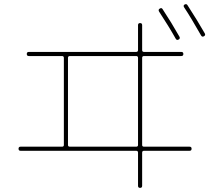

<svg xmlns="http://www.w3.org/2000/svg" viewBox="-20 -862 1040 932"><path d="M833 -674Q800 -733 752 -806Q747 -815 755 -820Q764 -826 769 -818Q812 -753 851 -684Q856 -675 847 -670Q838 -665 833 -674ZM956 -690Q906 -778 874 -826Q868 -835 876 -840Q885 -845 890 -837Q938 -763 974 -700Q979 -691 970 -686Q961 -681 956 -690ZM310 -581V-158Q310 -150 319 -150H641Q650 -150 650 -158V-581Q650 -590 641 -590H319Q310 -590 310 -581ZM80 -130Q70 -130 70 -140Q70 -150 80 -150H281Q290 -150 290 -158V-581Q290 -590 281 -590H120Q110 -590 110 -600Q110 -610 120 -610H641Q650 -610 650 -619V-740Q650 -750 660 -750Q670 -750 670 -740V-619Q670 -610 679 -610H860Q870 -610 870 -600Q870 -590 860 -590H679Q670 -590 670 -581V-158Q670 -150 679 -150H900Q910 -150 910 -140Q910 -130 900 -130H679Q670 -130 670 -121V40Q670 50 660 50Q650 50 650 40V-121Q650 -130 641 -130Z"/></svg>

Font: Rounded Mplus 1c Thin
Style: Regular
Weight: 250
Version: Version 1.059.20150529